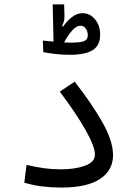

<svg xmlns="http://www.w3.org/2000/svg" viewBox="-20 -843 626 865"><path d="M255.9 2Q211.9 2 170.2 -3.2Q128.4 -8.3 89.4 -20L99.6 -100.1Q141.6 -90.3 178.2 -85.2Q214.8 -80.1 254.9 -80.1Q317.9 -80.1 362.8 -96.4Q407.7 -112.8 407.7 -146.5Q407.7 -182.6 365.5 -257.3Q323.2 -332 249.5 -430.2L316.4 -475.1Q393.6 -376.5 441.4 -292Q489.3 -207.5 489.3 -144Q489.3 -75.7 430.9 -36.9Q372.6 2 255.9 2ZM293.9 -596.2Q260.7 -596.2 229.5 -599.9Q198.2 -603.5 175.3 -607.9L172.9 -660.2Q181.6 -659.2 194.3 -658Q207 -656.7 221.2 -655.8L217.3 -823.2H269L270.5 -769Q271 -747.1 259.3 -726.1L263.7 -723.1Q284.7 -751.5 306.6 -767.6Q328.6 -783.7 351.6 -783.7Q384.8 -783.7 408 -756.3Q431.2 -729 431.2 -686.5Q431.2 -639.2 398.4 -617.7Q365.7 -596.2 293.9 -596.2ZM268.6 -651.9Q287.6 -650.9 298.3 -650.9Q341.8 -650.9 358.6 -657.7Q375.5 -664.6 375.5 -683.6Q375.5 -701.2 366.5 -714.1Q357.4 -727.1 341.8 -727.1Q310.1 -727.1 268.6 -651.9Z"/></svg>

Font: Cascadia Code NF SemiLight
Style: Regular
Weight: 350
Monospace: yes
Designer: Aaron Bell
Foundry: Saja Typeworks
Version: Version 2404.023; ttfautohint (v1.8.4)